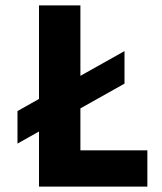

<svg xmlns="http://www.w3.org/2000/svg" viewBox="-20 -694 603 714"><path d="M443 -383 279 -291V-135H528V0H125V-205L45 -160V-281L125 -326V-674H279V-412L443 -504Z"/></svg>

Font: Hind Siliguri
Style: Bold
Weight: 700
Designer: Jyotish Sonowal
Foundry: Indian Type Foundry
Version: Version 1.001;PS 1.0;hotconv 1.0.86;makeotf.lib2.5.63406; tt